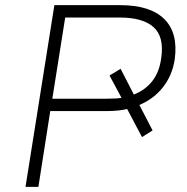

<svg xmlns="http://www.w3.org/2000/svg" viewBox="-20 -725 724 745"><path d="M79 0 191 -705H447Q563 -705 617.5 -651Q672 -597 658 -495Q649 -433 611.5 -385.5Q574 -338 512 -314L517 -325L572 -219L531 -193L466 -316L485 -305Q464 -299 441.5 -296.5Q419 -294 394 -294H175L129 0ZM183 -342H396Q415 -342 431.5 -343Q448 -344 462 -348L456 -337L405 -432L448 -458L503 -351L491 -355Q540 -372 569.5 -408.5Q599 -445 606 -503Q617 -583 575.5 -620Q534 -657 444 -657H233Z"/></svg>

Font: Nunito Sans 7pt ExtraLight
Style: Italic
Weight: 250
Italic angle: -9°
Designer: Vernon Adams
Foundry: Vernon Adams
Version: Version 3.101;gftools[0.9.27]